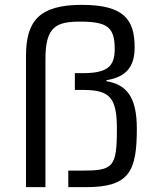

<svg xmlns="http://www.w3.org/2000/svg" viewBox="-20 -770 648 790"><path d="M87 -540V0H167V-528C167 -661 212 -681 310 -681C423 -681 452 -657 452 -568C452 -494 419 -469 319 -469H288V-400H319C430 -400 461 -372 461 -239C461 -80 445 -68 315 -68H261V0H335C513 0 543 -66 543 -241C543 -372 500 -422 418 -436V-440C498 -453 534 -494 534 -575C534 -690 490 -750 316 -750C141 -750 87 -683 87 -540Z"/></svg>

Font: Saira UNSAM
Style: Regular
Weight: 400
Designer: Hector Gatti with collaboration of the Omnibus-Type team
Foundry: Omnibus-Type
Version: Version 0.072;PS 000.072;hotconv 1.0.88;makeotf.lib2.5.64775